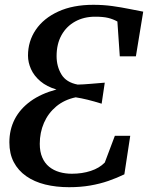

<svg xmlns="http://www.w3.org/2000/svg" viewBox="-20 -771 616 799"><path d="M267.5 8Q213.5 8 168 -3.2Q122.5 -14.5 89 -38Q55.5 -61.5 37.2 -96.5Q19 -131.5 19 -178.5Q19 -231.5 41.2 -274.8Q63.5 -318 107.2 -349.8Q151 -381.5 215 -398.5Q174.5 -410.5 148 -433Q121.5 -455.5 109 -483.5Q96.5 -511.5 96.5 -539.5Q96.5 -599.5 129 -647.2Q161.5 -695 222.5 -723Q283.5 -751 368.5 -751Q409.5 -751 447.5 -745.8Q485.5 -740.5 518 -733.8Q550.5 -727 576 -722.5L545.5 -536.5H478.5L468.5 -681.5Q450.5 -691.5 430 -696.5Q409.5 -701.5 376 -701.5Q329 -701.5 292.8 -681.5Q256.5 -661.5 236 -624.8Q215.5 -588 215.5 -537.5Q215.5 -495 235.5 -461.5Q255.5 -428 303.5 -419Q327 -419.5 355.5 -422Q384 -424.5 416 -427L403 -339.5Q371 -349.5 344.5 -356Q318 -362.5 295 -366Q247.5 -356 214 -328Q180.5 -300 163 -259.8Q145.5 -219.5 145.5 -172.5Q145.5 -139.5 155.8 -115.8Q166 -92 184.5 -77Q203 -62 227.2 -55Q251.5 -48 279 -48Q322 -48 357.8 -59.8Q393.5 -71.5 416 -94.5L458 -206H522L497.5 -45.5Q466.5 -30.5 431.2 -18.2Q396 -6 355.5 1Q315 8 267.5 8Z"/></svg>

Font: Merriweather 36pt Medium
Style: Italic
Weight: 500
Italic angle: -7.8°
Version: Version 2.101